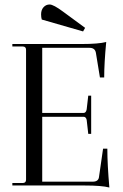

<svg xmlns="http://www.w3.org/2000/svg" viewBox="-20 -826 547 855"><path d="M350 -686 166 -739Q163 -749 163 -762Q163 -782 174 -794Q185 -806 201 -806Q218 -806 261 -774L359 -702ZM467 9Q433 0 356 0H35V-11H81Q96 -11 96 -26V-604Q96 -619 81 -619H35V-630H342Q419 -630 453 -639Q444 -545 444 -481H425L407 -591Q403 -613 379 -613H168V-323H352Q363 -323 366 -339L373 -400H386V-230H373L366 -292Q363 -306 352 -306H168V-17H393Q419 -17 421 -39L439 -164H458Q458 -94 467 9Z"/></svg>

Font: Arapey Regular-Display
Style: Regular
Weight: 400
Designer: Eduardo Rodriguez Tunni
Foundry: Eduardo Rodriguez Tunni
Version: Version 4.000